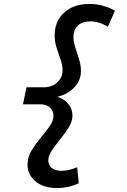

<svg xmlns="http://www.w3.org/2000/svg" viewBox="-20 -730 640 970"><path d="M270 220Q199 220 159 186Q119 152 119 102Q119 64 139 31Q159 -2 184.5 -32.5Q210 -63 230 -91Q250 -119 250 -145Q250 -170 232.5 -186.5Q215 -203 183 -203H96L114 -289H201Q242 -289 269 -313.5Q296 -338 296 -375Q296 -401 286 -429Q276 -457 266 -488Q256 -519 256 -553Q256 -597 276.5 -632.5Q297 -668 336.5 -689Q376 -710 432 -710Q500 -710 561 -676L525 -595Q480 -622 437 -622Q394 -622 372.5 -600Q351 -578 351 -544Q351 -519 360.5 -490Q370 -461 379.5 -430.5Q389 -400 389 -372Q389 -322 354 -287Q319 -252 269 -241Q305 -230 325.5 -204.5Q346 -179 346 -147Q346 -117 327.5 -87Q309 -57 285 -27.5Q261 2 242.5 29.5Q224 57 224 80Q224 104 241.5 118.5Q259 133 291 133Q311 133 332 127.5Q353 122 370 115L378 196Q326 220 270 220Z"/></svg>

Font: Red Hat Mono Medium
Style: Italic
Weight: 500
Italic angle: -12°
Monospace: yes
Designer: Pentagram, MCKL
Foundry: Pentagram, MCKL
Version: Version 1.023; ttfautohint (v1.8.3)